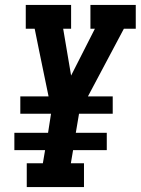

<svg xmlns="http://www.w3.org/2000/svg" viewBox="-20 -755 568 775"><path d="M88 0V-96H153L162 -149H38V-219H174L186 -296H62V-366H176L138 -550L120 -639H84V-735H267V-639H235L267 -450L363 -639H345V-735H528V-639H480L335 -366H435V-296H299L286 -219H411V-149H275L266 -96H319V0Z"/></svg>

Font: Iosevka Gothic
Style: Bold Italic
Weight: 700
Italic angle: -9°
Monospace: yes
Designer: Belleve Invis
Foundry: Belleve Invis
Version: Version 15.5.1; ttfautohint (v1.8.4)